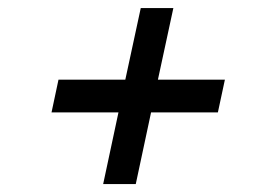

<svg xmlns="http://www.w3.org/2000/svg" viewBox="-20 -595 639 477"><path d="M236.3 -137.7 274.3 -315.7H108L125.3 -397H291.3L329.7 -575H410.7L372.3 -397H538.7L521.3 -315.7H355.3L317.3 -137.7Z"/></svg>

Font: Red Hat Display VF
Style: Italic
Weight: 300
Italic angle: -12°
Designer: Pentagram, MCKL
Foundry: Pentagram, MCKL
Version: Version 1.010